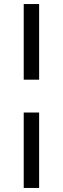

<svg xmlns="http://www.w3.org/2000/svg" viewBox="-20 -744 310 947"><path d="M97 -351V-724H173V-351ZM97 183V-189H173V183Z"/></svg>

Font: Archivo SemiExpanded
Style: Regular
Weight: 400
Width: 6
Designer: Hector Gatti
Foundry: Omnibus-Type
Version: Version 2.001